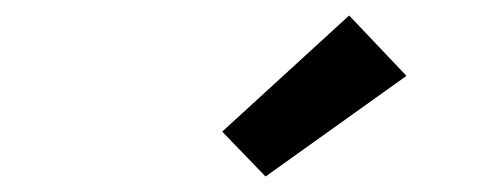

<svg xmlns="http://www.w3.org/2000/svg" viewBox="-20 -809 640 248"><path d="M323 -581 267 -639 431 -789 505 -711Z"/></svg>

Font: Iosevka Curly Extended
Style: Bold Italic
Weight: 700
Width: 7
Italic angle: -9°
Monospace: yes
Designer: Belleve Invis
Foundry: Belleve Invis
Version: Version 11.1.0; ttfautohint (v1.8.3)